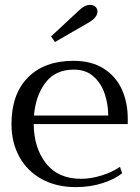

<svg xmlns="http://www.w3.org/2000/svg" viewBox="-20 -756 574 786"><path d="M205 -584 189 -607 303 -713Q326 -736 348 -736Q363 -736 371 -728Q379 -720 379 -709Q379 -686 347 -666ZM503 -248H118Q119 -150 168.5 -87Q218 -24 312 -24Q352 -24 395.5 -37.5Q439 -51 471 -73L480 -47Q451 -23 400.5 -6.5Q350 10 290 10Q211 10 151.5 -22.5Q92 -55 59.5 -113.5Q27 -172 27 -248Q27 -371 94.5 -439Q162 -507 280 -507Q355 -507 405 -475Q455 -443 479 -389.5Q503 -336 503 -271ZM423 -283Q423 -328 409 -371Q395 -414 363.5 -442.5Q332 -471 282 -471Q207 -471 166.5 -418Q126 -365 119 -283Z"/></svg>

Font: Trirong
Style: Regular
Weight: 400
Designer: Katatrad Team
Foundry: CadsonDemak
Version: Version 1.001